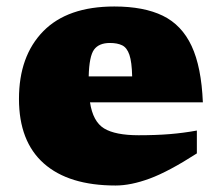

<svg xmlns="http://www.w3.org/2000/svg" viewBox="-20 -557 681 592"><path d="M332.5 -537Q423.5 -537 482 -508.5Q540.5 -480 570.8 -415.2Q601 -350.5 605.5 -241.5H257.5Q266.5 -182 301 -161Q335.5 -140 407.5 -140Q461 -140 503.5 -143.5Q546 -147 587 -154.5V-84Q500 -28 441.8 -6.5Q383.5 15 336.5 15Q192 15 115.2 -53Q38.5 -121 38.5 -252Q38.5 -384 113.2 -460.5Q188 -537 332.5 -537ZM319 -424.5Q285 -424.5 270 -404Q255 -383.5 253.5 -321.5H387.5Q386.5 -366 379 -388Q371.5 -410 356.8 -417.2Q342 -424.5 319 -424.5Z"/></svg>

Font: Newsreader 6pt ExtraBold
Style: Regular
Weight: 800
Designer: Hugues Gentile
Foundry: Production Type
Version: Version 1.003; ttfautohint (v1.8.3)